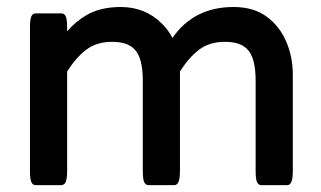

<svg xmlns="http://www.w3.org/2000/svg" viewBox="-20 -538 936 560"><path d="M482.9 -427.2Q545.4 -517.6 661.1 -517.6Q720.7 -517.6 759.3 -488.3Q796.4 -460.4 815.2 -415.8Q834 -371.1 834 -320.3V-39.1Q834 -14.6 829.1 -5.9Q826.7 -1 822.3 1Q819.8 2 817.4 2H742.2Q736.8 2 732.9 -2Q729 -5.9 727.3 -14.9Q725.6 -23.9 725.6 -39.1V-302.7Q725.6 -370.6 700.7 -395Q680.2 -416 635.7 -416Q591.8 -416 562 -394Q531.7 -371.6 504.9 -329.6V-39.1Q504.9 -23.9 502.9 -15.1Q501 -5.9 497.1 -2Q493.7 2 488.3 2H413.1Q407.7 2 403.8 -2Q399.9 -5.9 398.2 -14.9Q396.5 -23.9 396.5 -39.1V-302.7Q396.5 -370.6 371.6 -395Q351.1 -416 306.9 -416Q262.7 -416 232.9 -394Q202.6 -371.6 175.8 -329.6V-39.1Q175.8 -23.9 173.8 -14.6Q171.4 -0.5 161.6 1.5Q160.6 2 159.2 2H84Q78.6 2 74.7 -2Q70.8 -5.9 69.1 -14.9Q67.4 -23.9 67.4 -39.1V-458Q67.4 -473.1 69.1 -482.2Q70.8 -491.2 74.7 -495.1Q78.6 -499 84 -499H159.2Q164.6 -499 168.5 -495.1Q172.4 -491.2 174.1 -482.2Q175.8 -473.1 175.8 -458V-446.8Q201.2 -475.6 231.9 -493.7Q272.9 -517.6 332 -517.6Q403.8 -517.6 452.6 -468.8Q471.2 -450.2 482.9 -427.2Z"/></svg>

Font: YuPearl-SemiBold
Style: SemiBold
Weight: 600
Designer: Max Yao
Foundry: Max-Everyday
Version: Version 1.011; ttfautohint (v1.8.3)